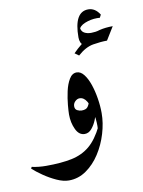

<svg xmlns="http://www.w3.org/2000/svg" viewBox="-104 -577 592 793"><g transform="rotate(-10 192.0 -180.0)"><path d="M301.8 -89.8Q301.8 -48.3 288.6 -4.2Q275.4 40 251.2 77.4Q227.1 114.7 193.8 137.9Q160.6 161.1 120.6 161.1Q97.7 161.1 69.8 148.4Q42 135.7 16.6 118.2Q-8.8 100.6 -24.9 85.9L-21.5 79.1Q6.8 85.4 38.6 85.4Q102.1 85.4 146.2 76.2Q190.4 66.9 222.2 40.3Q253.9 13.7 279.3 -38.6ZM272 -2Q275.4 -17.1 275.4 -40.5Q275.4 -68.4 269.5 -97.2Q263.7 -126 252 -145.8Q240.2 -165.5 222.2 -165.5Q212.4 -165.5 203.6 -157Q194.8 -148.4 194.8 -136.7Q194.8 -124 204.3 -119.1Q213.9 -114.3 222.7 -114.3Q241.2 -114.3 248.3 -124Q255.4 -133.8 258.8 -147.5L278.8 -98.6Q275.9 -85 268.1 -65.7Q260.3 -46.4 247.8 -31.5Q235.4 -16.6 218.3 -16.6Q194.3 -16.6 181.2 -44.7Q168 -72.8 168 -106.9Q168 -119.6 170.4 -146.7Q172.9 -173.8 179.2 -202.9Q185.5 -231.9 197.8 -252.4Q210 -272.9 229 -272.9Q245.6 -272.9 259 -255.9Q272.5 -238.8 282 -211.2Q291.5 -183.6 296.6 -151.6Q301.8 -119.6 301.8 -89.8Q298.3 -61.5 290.3 -40.3Q282.2 -19 272 -2ZM281.2 -377Q269.5 -383.3 265.6 -392.8Q261.7 -402.3 261.7 -413.6Q261.7 -521 321.3 -521Q350.1 -521 369.1 -490.7L362.8 -478.5Q358.9 -479 351.1 -479Q324.7 -479 300 -469Q275.4 -459 272.5 -441.9L274.4 -453.1Q276.4 -436.5 288.3 -429.9Q300.3 -423.3 316.9 -423.3Q333.5 -423.3 354.5 -428.2ZM409.2 -435.1 375.5 -380.4Q349.6 -380.4 317.1 -375Q284.7 -369.6 251.5 -339.8L234.4 -352.1Q267.6 -386.2 308.1 -410.6Q348.6 -435.1 409.2 -435.1Z"/></g></svg>

Font: Lateef ExtraBold
Style: Regular
Weight: 800
Designer: SIL International
Foundry: SIL International
Version: Version 4.200